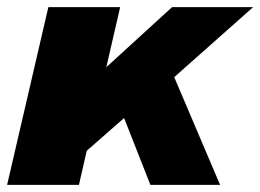

<svg xmlns="http://www.w3.org/2000/svg" viewBox="-30 -520 732 540"><path d="M682 -500 460 -303 589 0H393L319 -188L214 -96L192 0H-10L106 -500H308L269 -331L454 -500Z"/></svg>

Font: Elaine Sans ExtraBold
Style: Italic
Weight: 800
Italic angle: -13°
Designer: Wei Huang
Foundry: Wei Huang
Version: Version 2.001;December 24, 2019;FontCreator 12.0.0.2547 64-b